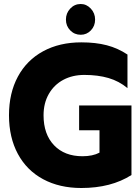

<svg xmlns="http://www.w3.org/2000/svg" viewBox="-20 -926 701 961"><path d="M310 -828Q310 -860 331.5 -883Q353 -906 384 -906Q413 -906 434.5 -883Q456 -860 456 -828Q456 -796 435 -774Q414 -752 384 -752Q353 -752 331.5 -774Q310 -796 310 -828ZM25 -349Q25 -460 69.5 -542.5Q114 -625 196 -669.5Q278 -714 387 -714Q459 -714 514.5 -699.5Q570 -685 618 -653V-485Q576 -520 523 -535.5Q470 -551 402 -551Q343 -551 297 -526.5Q251 -502 224.5 -456Q198 -410 198 -349Q198 -254 250.5 -199Q303 -144 393 -144Q444 -144 478 -162V-274H376V-398H638V-50Q536 15 387 15Q278 15 196 -29Q114 -73 69.5 -155.5Q25 -238 25 -349Z"/></svg>

Font: Readiness
Style: Bold
Weight: 700
Designer: Katatrad Team
Foundry: CadsonDemak
Version: Version 1.00;January 16, 2020;FontCreator 12.0.0.2550 64-bit